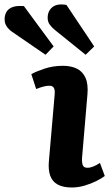

<svg xmlns="http://www.w3.org/2000/svg" viewBox="-133 -818 489 852"><path d="M109.5 -397.5Q111.5 -418 106.2 -427.7Q101 -437.5 86.5 -437.5Q74 -437.5 60.2 -434Q46.5 -430.5 27.5 -423L6 -489Q25.5 -500 63.5 -513Q101.5 -526 146.5 -526Q182.5 -526 208.3 -513.3Q234 -500.5 246.5 -472.5Q259 -444.5 255 -399L231 -116.5Q230 -96.5 234.3 -85Q238.5 -73.5 255 -73.5Q267.5 -73.5 281.5 -79.3Q295.5 -85 310.5 -95L332 -37Q319 -27 295.3 -15Q271.5 -3 242.8 5.5Q214 14 186 14Q146 14 122.3 0.5Q98.5 -13 89.5 -39.3Q80.5 -65.5 84 -103ZM110.5 -685Q96.5 -696.5 87.5 -709Q78.5 -721.5 78.5 -739Q78.5 -769.5 99.8 -786.5Q121 -803.5 162 -796L285 -612L247 -575ZM-79.5 -677Q-95 -688 -103.8 -701.5Q-112.5 -715 -112.5 -731.5Q-112.5 -763.5 -91.5 -779Q-70.5 -794.5 -27 -791L105 -612L69 -575Z"/></svg>

Font: Literata
Style: Italic
Weight: 400
Italic angle: -2°
Designer: Latin by Veronika Burian and Jose Scaglione. Greek by Irene Vlachou. Cyrillic by Vera Evstafieva
Foundry: TypeTogether
Version: Version 3.103;gftools[0.9.29]